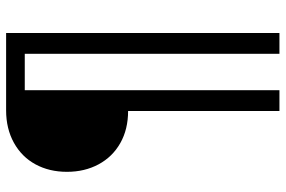

<svg xmlns="http://www.w3.org/2000/svg" viewBox="-173 -579 934 628"><g transform="rotate(-90 294.0 -265.0)"><path d="M500 182H432V-651H313V182H245V-313Q185 -313 140 -338.5Q95 -364 70.5 -409.5Q46 -455 46 -513Q46 -571 70.5 -616Q95 -661 141 -686.5Q187 -712 247 -712H500Z"/></g></svg>

Font: Muli
Style: Regular
Weight: 400
Designer: Vernon Adams
Foundry: Vernon Adams
Version: Version 2.000